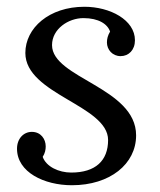

<svg xmlns="http://www.w3.org/2000/svg" viewBox="-20 -531 468 562"><path d="M227.1 -511.2C124 -511.2 54.2 -449.2 54.2 -376C54.2 -254.9 296.4 -222.7 296.4 -121.1C296.4 -61 259.8 -25.9 188.5 -25.9C152.3 -25.9 115.2 -43 105 -71.8C111.8 -82.5 113.8 -92.8 113.8 -102.5C113.8 -124 99.6 -145 73.2 -145C48.8 -145 29.8 -125 29.8 -95.7C29.8 -26.9 109.4 11.2 190.4 11.2C301.8 11.2 378.4 -50.8 378.4 -134.8C378.4 -274.9 132.3 -302.2 132.3 -398.9C132.3 -446.3 180.2 -478 224.1 -478C269 -478 294.9 -460.4 302.2 -438.5C295.4 -427.2 293 -417 293 -406.7C293 -385.7 309.1 -366.7 333 -366.7C356.9 -366.7 375 -384.8 375 -413.1C375 -472.7 302.2 -511.2 227.1 -511.2Z"/></svg>

Font: Lora Italic
Style: Regular
Weight: 400
Italic angle: -3°
Designer: Olga Karpushina, Alexei Vanyashin
Foundry: Cyreal
Version: Version 1.011;PS 001.011;hotconv 1.0.70;makeotf.lib2.5.58329